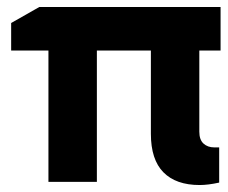

<svg xmlns="http://www.w3.org/2000/svg" viewBox="-20 -521 655 551"><path d="M12 -455 93 -501H613V-376H552V-143Q552 -120 564 -109Q576 -98 595 -98H609V3Q577 10 553 10Q485 10 449 -26.5Q413 -63 413 -137V-376H258V1H119V-376H12Z"/></svg>

Font: Montserrat GRBold
Style: Regular
Weight: 700
Designer: Julieta Ulanovsky
Foundry: Julieta Ulanovsky
Version: Version 1.00 May 29, 2023, initial release